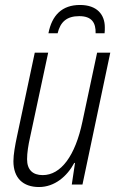

<svg xmlns="http://www.w3.org/2000/svg" viewBox="-20 -743 480 773"><path d="M175 -609H212C223 -655 249 -678 299 -678C350 -678 366 -651 365 -609H401C402 -616 402 -624 402 -633C402 -684 371 -723 302 -723C230 -723 189 -682 175 -609ZM137 10C200 10 250 -33 279 -87H282L269 0H312L424 -531H371L312 -254C283 -115 225 -38 152 -38C111 -38 89 -60 89 -102C89 -128 94 -159 101 -190L174 -531H120L48 -192C41 -159 34 -121 34 -94C34 -26 73 10 137 10Z"/></svg>

Font: Noto Sans Condensed Light
Style: Italic
Weight: 300
Width: 3
Italic angle: -12°
Designer: Monotype Design Team
Foundry: Monotype Imaging Inc.
Version: Version 2.013